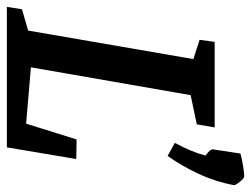

<svg xmlns="http://www.w3.org/2000/svg" viewBox="-108 -625 731 559"><g transform="rotate(90 257.5 -345.5)"><path d="M441 -202 407 0H-2L5 -44L67 -62L150 -543L94 -561L100 -605H349L340 -553L255 -535L174 -70L338 -56L384 -203ZM394 -489Q420 -537 431 -578Q430 -579 421 -586.5Q412 -594 413 -601L425 -680Q443 -685 462.5 -688Q482 -691 492 -691Q497 -691 507.5 -678Q518 -665 517 -661Q507 -607 483.5 -557Q460 -507 432 -468Z"/></g></svg>

Font: Grenze Medium
Style: Italic
Weight: 500
Italic angle: -10°
Designer: Renata Polastri
Foundry: Omnibus-Type
Version: Version 1.002; ttfautohint (v1.8)